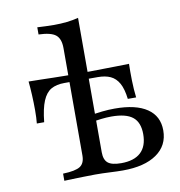

<svg xmlns="http://www.w3.org/2000/svg" viewBox="-74 -699 721 767"><g transform="rotate(-10 287.0 -315.5)"><path d="M125.8 0V-29Q176.6 -30.6 195.6 -43.1Q214.5 -55.6 214.5 -87.1V-522.6Q214.5 -560.5 195.2 -576.2Q175.8 -591.9 125.8 -593.5V-622.6Q142.7 -621.8 159.7 -621Q176.6 -620.2 193.5 -620.2Q221 -620.2 246 -623Q271 -625.8 292.7 -631.5V-86.3Q292.7 -55.6 308.5 -42.7Q324.2 -29.8 362.1 -29.8Q414.5 -29.8 441.5 -54.8Q468.5 -79.8 468.5 -129Q468.5 -176.6 441.5 -198.4Q414.5 -220.2 354.8 -220.2Q335.5 -220.2 314.1 -217.7Q292.7 -215.3 270.2 -210.5V-238.7Q296 -243.5 322.6 -246.4Q349.2 -249.2 373.4 -249.2Q459.7 -249.2 504.8 -218.5Q550 -187.9 550 -129.8Q550 -68.5 500.8 -34.3Q451.6 0 363.7 0Q341.1 0 311.3 -1.6Q281.5 -3.2 250.8 -3.2Q229 -3.2 204.4 -2.4Q179.8 -1.6 159.3 -1.2Q138.7 -0.8 125.8 0ZM57.3 -244.4Q59.7 -266.9 59.7 -297.6Q59.7 -328.2 58.1 -359.7Q56.5 -391.1 54 -415.3Q79 -415.3 103.6 -414.5Q128.2 -413.7 153.2 -413.3Q178.2 -412.9 203.6 -412.5Q229 -412.1 254 -412.1Q281.5 -412.1 306.9 -412.5Q332.3 -412.9 357.3 -413.3Q382.3 -413.7 408.1 -414.1Q433.9 -414.5 461.3 -415.3Q460.5 -383.9 461.3 -347.6Q462.1 -311.3 466.1 -278.2H432.3Q427.4 -319.4 414.5 -342.3Q401.6 -365.3 380.6 -375Q359.7 -384.7 329 -384.7H193.5Q161.3 -384.7 139.9 -372.6Q118.5 -360.5 105.6 -329.8Q92.7 -299.2 87.1 -244.4Z"/></g></svg>

Font: Playfair
Style: Regular
Weight: 400
Designer: Claus Eggers Sørensen
Foundry: Claus Eggers Sørensen
Version: Version 2.001;gftools[0.9.30]